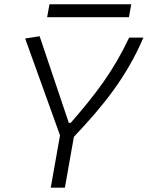

<svg xmlns="http://www.w3.org/2000/svg" viewBox="-20 -867 683 887"><path d="M214.4 0H279.8L321.3 -234.9C460 -381.3 564.5 -511.7 642.6 -693.4H576.7C502.4 -536.1 420.9 -430.7 306.6 -299.3H297.9L163.1 -699.7L96.2 -689L257.3 -241.7ZM197.8 -787.6H575.7L586.4 -847.2H208.5Z"/></svg>

Font: Cascadia Code NF Light
Style: Italic
Weight: 300
Italic angle: -10°
Monospace: yes
Designer: Aaron Bell
Foundry: Saja Typeworks
Version: Version 2404.023